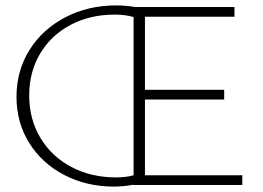

<svg xmlns="http://www.w3.org/2000/svg" viewBox="-20 -684 972 710"><path d="M876 -36V0H474V-1Q436 6 402 6Q300 6 217.5 -37Q135 -80 88 -155.5Q41 -231 41 -326Q41 -422 89 -499Q137 -576 221.5 -620Q306 -664 409 -664Q447 -664 480 -658H847V-622H516V-352H809V-316H516V-36ZM474 -36V-621Q443 -630 404 -630Q313 -630 241 -592Q169 -554 128.5 -486Q88 -418 88 -331Q88 -243 129.5 -174Q171 -105 244 -66.5Q317 -28 409 -28Q447 -28 474 -36Z"/></svg>

Font: Ysabeau SC Light
Style: Regular
Weight: 300
Designer: Christian Thalmann (Catharsis Fonts)
Version: Version 0.003